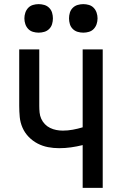

<svg xmlns="http://www.w3.org/2000/svg" viewBox="-20 -909 590 929"><path d="M380 0V-207Q352 -200 323.5 -196Q295 -192 266 -192Q239 -192 212.5 -197Q186 -202 162 -214.5Q138 -227 119 -246.5Q100 -266 89 -291Q78 -316 75.5 -343Q73 -370 73 -397V-670H170V-397Q170 -381 171.5 -365Q173 -349 179.5 -334.5Q186 -320 197 -308.5Q208 -297 222.5 -290Q237 -283 252.5 -280Q268 -277 284 -277Q308 -277 332.5 -281.5Q357 -286 380 -293V-670H477V0ZM383 -751Q369 -751 355.5 -755Q342 -759 332 -769Q322 -779 318 -792.5Q314 -806 314 -820Q314 -834 318 -847.5Q322 -861 332 -871Q342 -881 355.5 -885Q369 -889 383 -889Q397 -889 410.5 -885Q424 -881 433.5 -871Q443 -861 447.5 -847.5Q452 -834 452 -820Q452 -806 447.5 -792.5Q443 -779 433.5 -769Q424 -759 410.5 -755Q397 -751 383 -751ZM167 -751Q153 -751 139.5 -755Q126 -759 116.5 -769Q107 -779 102.5 -792.5Q98 -806 98 -820Q98 -834 102.5 -847.5Q107 -861 116.5 -871Q126 -881 139.5 -885Q153 -889 167 -889Q181 -889 194.5 -885Q208 -881 218 -871Q228 -861 232 -847.5Q236 -834 236 -820Q236 -806 232 -792.5Q228 -779 218 -769Q208 -759 194.5 -755Q181 -751 167 -751Z"/></svg>

Font: Lode Dark
Style: Bold
Weight: 700
Monospace: yes
Designer: Belleve Invis
Foundry: Belleve Invis
Version: Version 29.2.0; ttfautohint (v1.8.3)